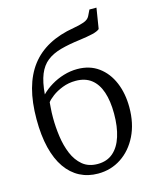

<svg xmlns="http://www.w3.org/2000/svg" viewBox="-127 -947 837 1042"><g transform="rotate(-15 291.0 -426.0)"><path d="M293.5 10.5Q237 10.5 191.2 -13.2Q145.5 -37 113 -83.5Q80.5 -130 63.2 -199.5Q46 -269 46 -360.5Q46 -456.5 66 -530Q86 -603.5 126 -656Q166 -708.5 226.8 -741.2Q287.5 -774 369 -787.5Q402 -793 427.2 -801.8Q452.5 -810.5 461.5 -829L477.5 -862H517L498.5 -746.5Q486 -735.5 456.8 -728.8Q427.5 -722 386 -716.5Q321.5 -708.5 274.5 -695.5Q227.5 -682.5 196.2 -658Q165 -633.5 147.5 -590.8Q130 -548 124.5 -479.5Q149 -504.5 181.8 -524.2Q214.5 -544 252.5 -555.5Q290.5 -567 329 -567Q399 -567 448.2 -531Q497.5 -495 523.5 -433.2Q549.5 -371.5 549.5 -293.5Q549.5 -203 515.8 -134.5Q482 -66 424.2 -27.8Q366.5 10.5 293.5 10.5ZM305 -40.5Q357 -40.5 391.5 -70.2Q426 -100 443.2 -154.2Q460.5 -208.5 460.5 -281.5Q460.5 -353 443.5 -403.5Q426.5 -454 392 -480.8Q357.5 -507.5 304.5 -507.5Q264.5 -507.5 230 -494Q195.5 -480.5 171.8 -462.5Q148 -444.5 139 -431.5Q138 -417.5 136.8 -403.2Q135.5 -389 135 -374.5Q134.5 -360 134.5 -345Q134.5 -293.5 142 -239.8Q149.5 -186 168.2 -141Q187 -96 220.2 -68.2Q253.5 -40.5 305 -40.5Z"/></g></svg>

Font: Merriweather 7pt Light
Style: Regular
Weight: 300
Designer: Eben Sorkin
Foundry: Eben Sorkin
Version: Version 2.200;gftools[0.9.31]